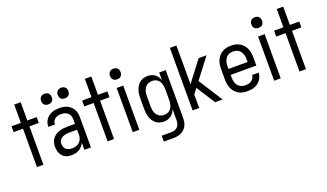

<svg xmlns="http://www.w3.org/2000/svg" viewBox="-84 -1321 3612 2122"><g transform="rotate(-20 1722.0 -260.0)"><path d="M140 0V-451H30V-520H140V-735H216V-520H326V-451H216V0Z M546 8Q526 8 506.5 4.5Q487 1 470 -8.5Q453 -18 440 -33Q427 -48 419 -65.5Q411 -83 407.5 -102.5Q404 -122 404 -142Q404 -167 410.5 -191.5Q417 -216 432 -236Q447 -256 468 -269.5Q489 -283 513 -291Q537 -299 562 -302Q587 -305 612 -305H698V-357Q698 -378 691.5 -398Q685 -418 669.5 -432.5Q654 -447 633.5 -453Q613 -459 592 -459Q573 -459 554.5 -455Q536 -451 520.5 -440Q505 -429 496 -411.5Q487 -394 487 -375V-374H410V-375Q410 -397 416.5 -419Q423 -441 435.5 -459.5Q448 -478 466 -491.5Q484 -505 504.5 -513.5Q525 -522 547.5 -525Q570 -528 592 -528Q616 -528 639.5 -524.5Q663 -521 684.5 -511Q706 -501 724 -485Q742 -469 753.5 -448Q765 -427 770 -404Q775 -381 775 -357V0H698V-85Q688 -63 672.5 -44.5Q657 -26 636.5 -14Q616 -2 592.5 3Q569 8 546 8ZM575 -61Q599 -61 622.5 -68Q646 -75 664 -91Q682 -107 690 -130Q698 -153 698 -177V-236H612Q597 -236 582 -235Q567 -234 553 -230Q539 -226 525.5 -219.5Q512 -213 501.5 -202.5Q491 -192 486 -178Q481 -164 481 -149Q481 -131 487.5 -113Q494 -95 507.5 -83Q521 -71 539 -66Q557 -61 575 -61ZM691 -608Q679 -608 666.5 -611.5Q654 -615 645 -624Q636 -633 632.5 -645Q629 -657 629 -670Q629 -683 632.5 -695Q636 -707 645 -716Q654 -725 666.5 -729Q679 -733 691 -733Q704 -733 716 -729Q728 -725 737 -716Q746 -707 750 -695Q754 -683 754 -670Q754 -657 750 -645Q746 -633 737 -624Q728 -615 716 -611.5Q704 -608 691 -608ZM496 -608Q483 -608 471 -611.5Q459 -615 450 -624Q441 -633 437 -645Q433 -657 433 -670Q433 -683 437 -695Q441 -707 450 -716Q459 -725 471 -729Q483 -733 496 -733Q508 -733 520.5 -729Q533 -725 542 -716Q551 -707 554.5 -695Q558 -683 558 -670Q558 -657 554.5 -645Q551 -633 542 -624Q533 -615 520.5 -611.5Q508 -608 496 -608Z M971 0V-451H861V-520H971V-735H1047V-520H1157V-451H1047V0Z M1267 0V-520H1344V0ZM1306 -608Q1293 -608 1280.5 -611.5Q1268 -615 1259.5 -624Q1251 -633 1247 -645Q1243 -657 1243 -670Q1243 -683 1247 -695Q1251 -707 1259.5 -716Q1268 -725 1280.5 -729Q1293 -733 1306 -733Q1318 -733 1330.5 -729Q1343 -725 1351.5 -716Q1360 -707 1364 -695Q1368 -683 1368 -670Q1368 -657 1364 -645Q1360 -633 1351.5 -624Q1343 -615 1330.5 -611.5Q1318 -608 1306 -608Z M1554 215V146H1670Q1690 146 1709.5 139Q1729 132 1742.5 117Q1756 102 1761.5 81.5Q1767 61 1767 41V-89Q1759 -68 1746.5 -49.5Q1734 -31 1716 -17.5Q1698 -4 1676 2Q1654 8 1632 8Q1607 8 1583 1Q1559 -6 1540 -21Q1521 -36 1507.5 -57Q1494 -78 1486.5 -101Q1479 -124 1476 -148.5Q1473 -173 1473 -197V-323Q1473 -347 1476 -371.5Q1479 -396 1486.5 -419Q1494 -442 1507.5 -463Q1521 -484 1540 -499Q1559 -514 1583 -521Q1607 -528 1632 -528Q1654 -528 1676 -522Q1698 -516 1716 -502.5Q1734 -489 1746.5 -470.5Q1759 -452 1767 -431V-520H1844V41Q1844 64 1840 87.5Q1836 111 1825.5 132Q1815 153 1798 169.5Q1781 186 1760 196.5Q1739 207 1716 211Q1693 215 1670 215ZM1662 -61Q1678 -61 1694 -65.5Q1710 -70 1722.5 -80Q1735 -90 1744 -104Q1753 -118 1758 -133.5Q1763 -149 1765 -165Q1767 -181 1767 -197V-323Q1767 -339 1765 -355Q1763 -371 1758 -386.5Q1753 -402 1744 -416Q1735 -430 1722.5 -440Q1710 -450 1694 -454.5Q1678 -459 1662 -459Q1645 -459 1628.5 -455Q1612 -451 1598.5 -441Q1585 -431 1575.5 -417.5Q1566 -404 1560 -388.5Q1554 -373 1552 -356Q1550 -339 1550 -323V-197Q1550 -181 1552 -164Q1554 -147 1560 -131.5Q1566 -116 1575.5 -102.5Q1585 -89 1598.5 -79Q1612 -69 1628.5 -65Q1645 -61 1662 -61Z M1971 0V-735H2048V-280L2231 -520H2324L2143 -283L2324 0H2236L2151 -132L2095 -220L2048 -159V0Z M2614 8Q2587 8 2561 3Q2535 -2 2512 -15.5Q2489 -29 2471 -49Q2453 -69 2442.5 -93.5Q2432 -118 2427.5 -144.5Q2423 -171 2423 -197V-323Q2423 -349 2427 -375.5Q2431 -402 2442 -426Q2453 -450 2470.5 -470.5Q2488 -491 2511 -504Q2534 -517 2560 -522.5Q2586 -528 2613 -528Q2639 -528 2665 -522.5Q2691 -517 2714 -504Q2737 -491 2754.5 -470.5Q2772 -450 2783 -426Q2794 -402 2798 -375.5Q2802 -349 2802 -323V-225H2500V-197Q2500 -172 2505.5 -147Q2511 -122 2526 -101.5Q2541 -81 2565 -71Q2589 -61 2614 -61Q2633 -61 2652 -65Q2671 -69 2686.5 -79.5Q2702 -90 2712 -107Q2722 -124 2723 -143H2800Q2798 -121 2791 -99.5Q2784 -78 2771.5 -60Q2759 -42 2740.5 -28Q2722 -14 2701.5 -6Q2681 2 2658.5 5Q2636 8 2614 8ZM2500 -295H2725V-323Q2725 -339 2723 -356Q2721 -373 2715 -388.5Q2709 -404 2699.5 -418Q2690 -432 2676 -441.5Q2662 -451 2645.5 -455Q2629 -459 2613 -459Q2596 -459 2579.5 -455Q2563 -451 2549 -441.5Q2535 -432 2525.5 -418Q2516 -404 2510 -388.5Q2504 -373 2502 -356Q2500 -339 2500 -323Z M2930 0V-520H3007V0ZM2969 -608Q2956 -608 2943.5 -611.5Q2931 -615 2922.5 -624Q2914 -633 2910 -645Q2906 -657 2906 -670Q2906 -683 2910 -695Q2914 -707 2922.5 -716Q2931 -725 2943.5 -729Q2956 -733 2969 -733Q2981 -733 2993.5 -729Q3006 -725 3014.5 -716Q3023 -707 3027 -695Q3031 -683 3031 -670Q3031 -657 3027 -645Q3023 -633 3014.5 -624Q3006 -615 2993.5 -611.5Q2981 -608 2969 -608Z M3228 0V-451H3118V-520H3228V-735H3304V-520H3414V-451H3304V0Z"/></g></svg>

Font: Iosevka QP
Style: Regular
Weight: 400
Designer: Belleve Invis
Foundry: Belleve Invis
Version: Version 20.0.0; ttfautohint (v1.8.4)